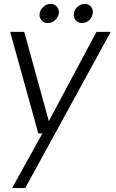

<svg xmlns="http://www.w3.org/2000/svg" viewBox="-20 -713 596 983"><path d="M261.5 -609.5Q245 -595 225 -595Q205 -595 192.5 -609.5Q180 -624 183 -644Q186 -664 202.5 -678.5Q219 -693 239 -693Q259 -693 271.5 -678.5Q284 -664 281 -644Q278 -624 261.5 -609.5ZM436 -609.5Q420 -595 400 -595Q380 -595 367.5 -609.5Q355 -624 358 -644Q361 -664 377.5 -678.5Q394 -693 414 -693Q434 -693 446 -678.5Q458 -664 455 -644Q452 -624 436 -609.5ZM547 -550 109 250H42L197 -30H176L32 -550H104L230 -93L474 -550Z"/></svg>

Font: Oakes Grotesk Light
Style: Italic
Weight: 300
Italic angle: -8°
Designer: Samuel Oakes
Foundry: Samuel Oakes
Version: Version 1.000;PS 001.000;hotconv 1.0.88;makeotf.lib2.5.64775